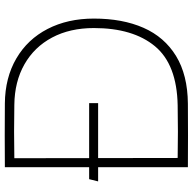

<svg xmlns="http://www.w3.org/2000/svg" viewBox="-22 -752 775 770"><g transform="rotate(-90 365.0 -366.5)"><path d="M117 -41Q223 -39 328 -41Q492 -44 565 -132Q638 -220 638 -377Q638 -473 600 -544.5Q562 -616 492.5 -655.5Q423 -695 330 -696Q223 -698 116 -696ZM80 0V-734Q207 -735 336 -734Q439 -733 516 -688Q593 -643 634.5 -562.5Q676 -482 676 -377Q676 -262 639 -178Q602 -94 526 -47.5Q450 -1 335 0Q208 1 80 0ZM337 -396V-360H23L32 -396Z"/></g></svg>

Font: Kreadon
Style: Regular
Weight: 400
Designer: kohakuno
Foundry: StudioGnu
Version: Version 1.000;Glyphs 3.1.2 (3151)